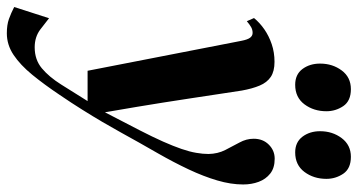

<svg xmlns="http://www.w3.org/2000/svg" viewBox="-292 -521 1022 548"><g transform="rotate(90 219.0 -247.0)"><path d="M61.5 -425Q58 -443 52.5 -450Q47 -457 39 -457Q30 -457 22.5 -452.8Q15 -448.5 5.5 -440.5L-3.5 -461Q10 -477.5 28.8 -490.5Q47.5 -503.5 71 -511.5Q94.5 -519.5 121.5 -519.5Q148.5 -519.5 164.5 -508.8Q180.5 -498 189.2 -477.2Q198 -456.5 203.5 -426Q207.5 -399.5 213.2 -362.2Q219 -325 225.2 -283Q231.5 -241 238 -200.2Q244.5 -159.5 250 -126.5L265.5 -35.5L317 -135Q336 -172 349 -201.2Q362 -230.5 370 -253.8Q378 -277 381.2 -296Q384.5 -315 384.5 -331Q384 -357.5 373.2 -378.8Q362.5 -400 351.8 -419.5Q341 -439 341 -460Q341 -486.5 357.8 -503.2Q374.5 -520 398 -520Q424.5 -520 440.5 -507.2Q456.5 -494.5 464 -474.2Q471.5 -454 471.5 -430Q471.5 -395 460 -356Q448.5 -317 428.5 -274.5Q408.5 -232 382.5 -186.5Q366.5 -159 352 -133Q337.5 -107 323.2 -81.2Q309 -55.5 293 -28.2Q277 -1 258.2 29Q239.5 59 216 93.5Q186.5 137.5 158.5 171.8Q130.5 206 101.8 225.2Q73 244.5 40 244.5Q16 244.5 -0.8 238.5Q-17.5 232.5 -35 223.5L-3 124Q8 133 29.2 149Q50.5 165 80 165Q115.5 165 140 144.5Q164.5 124 186.2 89.5Q208 55 233.5 14H147ZM187 -578.5Q157.5 -578.5 142 -599.2Q126.5 -620 126.5 -649.5Q126.5 -685 146 -711.2Q165.5 -737.5 199.5 -737.5Q233 -737.5 247.8 -715.8Q262.5 -694 262.5 -667.5Q262.5 -631.5 242.8 -605Q223 -578.5 187 -578.5ZM380 -578.5Q351 -578.5 335.2 -599.2Q319.5 -620 319.5 -649.5Q319.5 -685 339.2 -711.2Q359 -737.5 392.5 -737.5Q426 -737.5 440.8 -715.8Q455.5 -694 455.5 -667.5Q455.5 -631.5 435.8 -605Q416 -578.5 380 -578.5Z"/></g></svg>

Font: Merriweather 144pt
Style: Bold Italic
Weight: 700
Italic angle: -7.8°
Version: Version 2.101